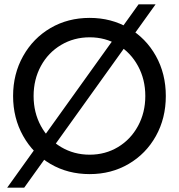

<svg xmlns="http://www.w3.org/2000/svg" viewBox="-20 -790 820 880"><path d="M211.5 -38.5C264.5 -7.5 324.3 8 391 8C457 8 516.5 -7.5 569.5 -38.5C622.5 -69.5 664.2 -112.2 694.5 -166.5C724.8 -220.8 740 -282 740 -350C740 -418 724.8 -479.2 694.5 -533.5C664.2 -587.8 622.5 -630.5 569.5 -661.5C516.5 -692.5 457 -708 391 -708C324.3 -708 264.5 -692.5 211.5 -661.5C158.5 -630.5 116.7 -587.7 86 -533C55.3 -478.3 40 -417.3 40 -350C40 -282.7 55.3 -221.7 86 -167C116.7 -112.3 158.5 -69.5 211.5 -38.5ZM521 -116C482.3 -92.7 439 -81 391 -81C343 -81 299.3 -92.7 260 -116C220.7 -139.3 189.8 -171.5 167.5 -212.5C145.2 -253.5 134 -299.3 134 -350C134 -400.7 145.2 -446.5 167.5 -487.5C189.8 -528.5 220.7 -560.7 260 -584C299.3 -607.3 343 -619 391 -619C439 -619 482.3 -607.3 521 -584C559.7 -560.7 590.2 -528.5 612.5 -487.5C634.8 -446.5 646 -400.7 646 -350C646 -299.3 634.8 -253.5 612.5 -212.5C590.2 -171.5 559.7 -139.3 521 -116ZM615 -770 13 70H91L693 -770Z"/></svg>

Font: Rookery
Style: Regular
Weight: 400
Designer: Ryan Kimball / Julieta Ulanovsky
Foundry: Motorola Mobility LLC.
Version: Version 1.0